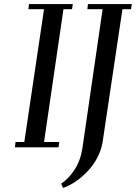

<svg xmlns="http://www.w3.org/2000/svg" viewBox="-20 -722 666 941"><path d="M53.2 0 56.2 -25.9H99.1L195.8 -676.8H119.1L122.1 -702.1H336.9L333 -676.8H291L195.8 -25.9H270L267.1 0ZM279.8 178.2Q315.4 154.8 344.7 110.8Q374 66.9 383.8 4.9L482.9 -676.8H408.2L411.1 -702.1H626L622.1 -676.8H580.1L482.9 -25.9Q469.2 51.8 413.3 113Q357.4 174.3 289.1 199.2Z"/></svg>

Font: Dehuti
Style: Bold-Italic
Weight: 700
Version: Version 1.2